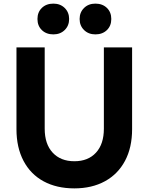

<svg xmlns="http://www.w3.org/2000/svg" viewBox="-20 -1027 821 1061"><path d="M71 -313V-765H227V-316Q227 -231 271 -183.5Q315 -136 391 -136Q467 -136 510.5 -183.5Q554 -231 554 -316V-765H710V-313Q710 -212 671 -138.5Q632 -65 560 -25.5Q488 14 391 14Q293 14 221 -25Q149 -64 110 -138Q71 -212 71 -313ZM187 -922Q187 -960 211.5 -983.5Q236 -1007 275 -1007Q313 -1007 337.5 -983Q362 -959 362 -922Q362 -885 337.5 -861Q313 -837 275 -837Q236 -837 211.5 -860.5Q187 -884 187 -922ZM507 -1007Q546 -1007 570.5 -983.5Q595 -960 595 -922Q595 -884 570.5 -860.5Q546 -837 507 -837Q469 -837 444.5 -861Q420 -885 420 -922Q420 -959 444.5 -983Q469 -1007 507 -1007Z"/></svg>

Font: Application
Style: Bold
Weight: 700
Designer: Wei Huang
Foundry: Wei Huang
Version: Version 0.012